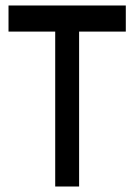

<svg xmlns="http://www.w3.org/2000/svg" viewBox="-20 -679 488 699"><path d="M438 -659V-564H268V0H181V-564H11V-659Z"/></svg>

Font: oriya15
Style: Book
Weight: 400
Designer: Jelle Bosma - Monotype Design Team
Foundry: Monotype Imaging Inc.
Version: Version 2.003